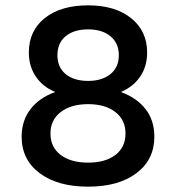

<svg xmlns="http://www.w3.org/2000/svg" viewBox="-20 -689 659 719"><path d="M531 -492Q531 -441 505.5 -403Q480 -365 434 -345V-344Q493 -322 525.5 -280Q558 -238 558 -177Q558 -91 491 -40.5Q424 10 310 10Q196 10 128.5 -40.5Q61 -91 61 -177Q61 -237 94 -280Q127 -323 186 -344V-345Q140 -364 114 -402.5Q88 -441 88 -492Q88 -574 148 -621.5Q208 -669 310 -669Q411 -669 471 -621Q531 -573 531 -492ZM195 -482Q195 -437 226 -411.5Q257 -386 310 -386Q362 -386 393.5 -411.5Q425 -437 425 -482Q425 -527 394 -553Q363 -579 310 -579Q257 -579 226 -553.5Q195 -528 195 -482ZM450 -189Q450 -240 412 -269.5Q374 -299 310 -299Q246 -299 207.5 -269.5Q169 -240 169 -189Q169 -138 207 -109Q245 -80 310 -80Q375 -80 412.5 -109Q450 -138 450 -189Z"/></svg>

Font: Work Sans Medium
Style: Regular
Weight: 500
Designer: Wei Huang
Foundry: Wei Huang
Version: Version 1.500